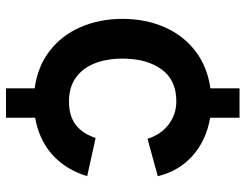

<svg xmlns="http://www.w3.org/2000/svg" viewBox="-106 -654 789 616"><g transform="rotate(90 288.0 -345.5)"><path d="M40 -345Q40.2 -419.8 67.1 -480.3Q94 -540.9 144.2 -579Q194.5 -617 262.8 -626.5V-720H357.3V-625.7Q429.5 -613.5 479 -569.5Q528.5 -525.6 544.8 -457.7L424.8 -424.8Q411.1 -468 378.7 -492.6Q346.3 -517.2 304.5 -517.2Q236.4 -517.2 202.1 -470Q167.8 -422.9 167.5 -345Q167.7 -293 183.2 -254.3Q198.7 -215.7 229.5 -194.2Q260.3 -172.8 304.5 -172.8Q351.2 -172.8 379.4 -194.1Q407.7 -215.4 422.2 -258.3L544.8 -231.2Q523.3 -161.6 475.3 -119Q427.3 -76.3 357.3 -64.3V29.2H262.8V-62.7Q193.2 -72.2 143.2 -110.5Q93.1 -148.9 66.7 -209.5Q40.2 -270.1 40 -345Z"/></g></svg>

Font: Tap Sans
Style: Regular
Weight: 400
Designer: Tap Payments
Foundry: Tap Payments
Version: Version 1.001;Glyphs 3.1.2 (3151)